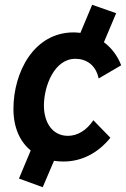

<svg xmlns="http://www.w3.org/2000/svg" viewBox="-20 -663 526 800"><path d="M245 10C320 10 388 -25 440 -89L369 -162C341 -120 303 -97 263 -97C199 -97 163 -152 163 -223C163 -304 206 -418 294 -418C338 -418 379 -394 391 -336L485 -391C469 -432 444 -464 413 -487L464 -608L364 -643L315 -526C306 -527 296 -528 287 -528C121 -528 36 -362 36 -209C36 -130 64 -72 108 -36L59 81L158 117L205 7C218 9 231 10 245 10Z"/></svg>

Font: Fixel Text 20240404 SemiBold
Style: Italic
Weight: 600
Width: 4
Italic angle: -10°
Designer: AlfaBravo + MacPaw
Foundry: Kyrylo Tkachov, Marchela Mozhyna, Serhii Makarenko, Maria Weinstein, Zakhar Kryvoshyya
Version: Version 1.211;Glyphs 3.2 (3225)